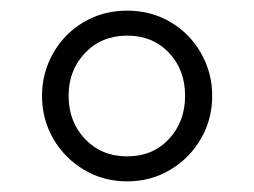

<svg xmlns="http://www.w3.org/2000/svg" viewBox="-20 -822 478 361"><path d="M59 -642Q59 -685 80 -722Q101 -759 137.5 -780.5Q174 -802 219 -802Q264 -802 300.5 -780.5Q337 -759 358 -722Q379 -685 379 -642Q379 -598 358 -561.5Q337 -525 300.5 -503Q264 -481 219 -481Q174 -481 137.5 -503Q101 -525 80 -561.5Q59 -598 59 -642ZM328 -642Q328 -691 297.5 -723Q267 -755 219 -755Q171 -755 140 -722.5Q109 -690 109 -642Q109 -593 140 -560.5Q171 -528 219 -528Q267 -528 297.5 -560.5Q328 -593 328 -642Z"/></svg>

Font: Krub
Style: Regular
Weight: 400
Designer: Ekaluck Peanpanawate
Foundry: Cadson Demak Co.,Ltd.
Version: Version 1.000; ttfautohint (v1.6)